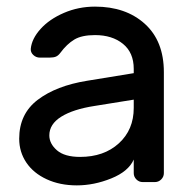

<svg xmlns="http://www.w3.org/2000/svg" viewBox="-20 -550 586 580"><path d="M38 0ZM384 -329V-342Q384 -391 351.5 -417.5Q319 -444 267 -444Q227 -444 204.5 -430.5Q182 -417 162 -390Q156 -382 149 -379Q142 -376 130 -376H100Q89 -376 80.5 -384Q72 -392 73 -403Q76 -433 102.5 -462.5Q129 -492 173 -511Q217 -530 267 -530Q360 -530 417.5 -478Q475 -426 475 -332V-27Q475 -16 467 -8Q459 0 448 0H411Q400 0 392 -8Q384 -16 384 -27V-68Q368 -32 316 -11Q264 10 212 10Q161 10 121 -8.5Q81 -27 59.5 -59Q38 -91 38 -131Q38 -206 94 -248.5Q150 -291 243 -306ZM384 -249 266 -230Q201 -220 165 -197.5Q129 -175 129 -141Q129 -116 152 -96Q175 -76 222 -76Q294 -76 339 -117Q384 -158 384 -224Z"/></svg>

Font: Hezaedrus
Style: Regular
Weight: 400
Designer: Hubert & Fischer
Foundry: Hubert & Fischer
Version: Version 1.10;September 3, 2019;FontCreator 11.5.0.2425 64-bi